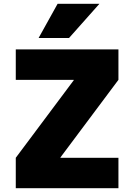

<svg xmlns="http://www.w3.org/2000/svg" viewBox="-20 -990 706 1010"><path d="M343 -790H183L283 -970H503ZM298 -162V-160H603V0H63V-160L368 -568V-570H63V-730H603V-570Z"/></svg>

Font: M PLUS 1p Black
Style: Regular
Weight: 900
Version: Version 1.061